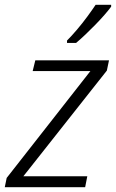

<svg xmlns="http://www.w3.org/2000/svg" viewBox="-34 -785 486 805"><path d="M-14 0 -6 -39 345 -487H103L114 -532H423L414 -489L64 -46H332L323 0ZM247 -615Q266 -634 289 -661Q312 -688 332.5 -716Q353 -744 367 -765H432V-757Q421 -742 403.5 -722Q386 -702 365.5 -681Q345 -660 324.5 -640.5Q304 -621 285 -605H247Z"/></svg>

Font: Noto Sans Display Light
Style: Italic
Weight: 300
Italic angle: -12°
Designer: Monotype Design Team
Foundry: Monotype Imaging Inc.
Version: Version 2.003